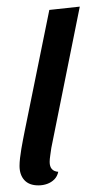

<svg xmlns="http://www.w3.org/2000/svg" viewBox="-20 -540 285 580"><path d="M96 20Q68 20 53.5 4Q39 -12 39 -39Q39 -49 40.5 -62.5Q42 -76 44.5 -90.5Q47 -105 49.5 -118Q52 -131 54 -141L129 -510L221 -520L135 -93Q134 -85 132 -72Q130 -59 130 -51Q130 -37 136.5 -29.5Q143 -22 156 -21Q153 -7 144 2Q135 11 122.5 15.5Q110 20 96 20Z"/></svg>

Font: Sansita Swashed Light Light
Style: Regular
Weight: 300
Version: Version 1.003